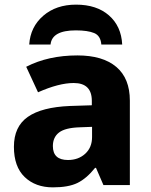

<svg xmlns="http://www.w3.org/2000/svg" viewBox="-20 -798 651 828"><path d="M540 -364V0H426L394 -74H390Q353 -28 314 -9Q275 10 208 10Q133 10 86.5 -34.5Q40 -79 40 -165Q40 -252 100 -294Q160 -336 282 -341L376 -344V-363Q376 -440 298 -440Q234 -440 144 -400L93 -510Q188 -559 314 -559Q423 -559 481.5 -509.5Q540 -460 540 -364ZM324 -249Q261 -247 234.5 -226.5Q208 -206 208 -168Q208 -108 273 -108Q318 -108 347.5 -135Q377 -162 377 -207V-251ZM507 -606H417Q414 -644 386 -655.5Q358 -667 307 -667Q204 -667 198 -606H106Q111 -682 166.5 -730Q222 -778 308 -778Q397 -778 450 -731.5Q503 -685 507 -606Z"/></svg>

Font: Noto Sans UI ExtraBold
Style: Regular
Weight: 800
Designer: Monotype Design Team
Foundry: Monotype Imaging Inc.
Version: Version 1.001